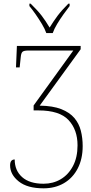

<svg xmlns="http://www.w3.org/2000/svg" viewBox="-20 -786 495 1045"><path d="M232 -606Q224 -629 208 -655.5Q192 -682 174 -708Q156 -734 140 -753V-766H147Q185 -729 206.5 -701Q228 -673 250 -636Q273 -673 294 -701Q315 -729 352 -766H359V-753Q344 -734 325.5 -708Q307 -682 291 -655.5Q275 -629 267 -606ZM217 239Q129 239 82 201.5Q35 164 35 114Q35 82 60 82Q60 142 100.5 178Q141 214 217 214Q269 214 310.5 189.5Q352 165 377 118Q402 71 402 5Q402 -80 353 -132.5Q304 -185 189 -185H163V-212L379 -511H134Q111 -511 103 -504.5Q95 -498 93 -476L87 -419H67L72 -536H419V-518L196 -211Q268 -210 313.5 -192Q359 -174 384.5 -144Q410 -114 420 -74.5Q430 -35 430 9Q430 79 403 131Q376 183 328 211Q280 239 217 239Z"/></svg>

Font: Noto Serif Thin
Style: Regular
Weight: 100
Designer: Monotype Design Team
Foundry: Monotype Imaging Inc.
Version: Version 2.015